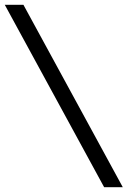

<svg xmlns="http://www.w3.org/2000/svg" viewBox="-20 -691 534 804"><path d="M416 92.8 0 -670.9H78.1L494.1 92.8Z"/></svg>

Font: Charis SIL Phon
Style: Bold Italic
Weight: 700
Italic angle: -11°
Foundry: SIL International
Version: Version 5.000